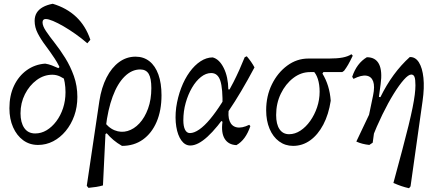

<svg xmlns="http://www.w3.org/2000/svg" viewBox="-20 -763 2332 1020"><path d="M182 7Q137 7 103 -18Q69 -43 49.5 -87Q30 -131 30 -188Q30 -256 54.5 -307.5Q79 -359 122 -390Q165 -421 220 -425Q239 -422 255.5 -415.5Q272 -409 290 -401L310 -420L338 -332Q318 -348 298.5 -357Q279 -366 258 -366Q213 -366 174.5 -337.5Q136 -309 112.5 -262.5Q89 -216 89 -161Q89 -112 109 -83Q129 -54 167 -54Q199 -54 227.5 -71Q256 -88 279 -118.5Q302 -149 315 -188.5Q328 -228 328 -273Q328 -327 311.5 -371Q295 -415 270.5 -452Q246 -489 221.5 -521.5Q197 -554 180.5 -586Q164 -618 164 -652Q164 -677 175 -695Q186 -713 207.5 -725Q229 -737 260 -743Q334 -721 384.5 -673.5Q435 -626 460 -552L444 -533Q414 -559 381.5 -582Q349 -605 318 -623Q287 -641 262 -651.5Q237 -662 223 -662Q206 -662 206 -644Q206 -625 224.5 -597.5Q243 -570 271 -534.5Q299 -499 326.5 -455Q354 -411 372.5 -359Q391 -307 391 -248Q391 -194 374.5 -148Q358 -102 329 -67Q300 -32 262.5 -12.5Q225 7 182 7Z M450 235 441 224 508 -227Q519 -298 546 -351Q573 -404 612.5 -433Q652 -462 700 -462Q743 -462 774 -437.5Q805 -413 821.5 -367Q838 -321 838 -257Q838 -176 812 -115.5Q786 -55 739 -21.5Q692 12 628 12Q602 -3 582.5 -19.5Q563 -36 547 -55L512 -34L525 -127Q554 -85 588.5 -71Q623 -57 657.5 -67Q692 -77 720.5 -107.5Q749 -138 766.5 -186Q784 -234 784 -295Q784 -347 770 -370.5Q756 -394 725 -394Q680 -394 642 -356.5Q604 -319 578.5 -250Q553 -181 542 -87L527 222Q510 227 491 230Q472 233 450 235Z M991 10Q963 10 943.5 -17Q924 -44 916.5 -90Q909 -136 916 -192Q924 -247 942.5 -295.5Q961 -344 987.5 -380.5Q1014 -417 1045.5 -437.5Q1077 -458 1110 -458Q1145 -449 1168.5 -402Q1192 -355 1193 -288H1225L1162 -197Q1164 -293 1150.5 -334Q1137 -375 1102 -375Q1074 -375 1047.5 -354Q1021 -333 1000 -297Q979 -261 966.5 -216.5Q954 -172 954 -124Q954 -92 963 -74Q972 -56 989 -56Q1011 -56 1038.5 -75Q1066 -94 1096 -130Q1126 -166 1157.5 -215.5Q1189 -265 1220.5 -327Q1252 -389 1280 -459L1291 -464Q1316 -435 1332 -405Q1259 -268 1196 -175.5Q1133 -83 1082 -36.5Q1031 10 991 10ZM1236 8Q1193 6 1173.5 -26Q1154 -58 1162 -116L1146 -128L1201 -214L1197 -193Q1189 -147 1200 -119.5Q1211 -92 1238 -86.5Q1265 -81 1304 -100L1310 -93Q1285 -19 1236 8Z M1537 12Q1495 12 1462.5 -12Q1430 -36 1412 -79Q1394 -122 1394 -177Q1394 -253 1424.5 -315Q1455 -377 1506 -414.5Q1557 -452 1618 -452H1728Q1772 -452 1800.5 -457.5Q1829 -463 1847 -475L1854 -467Q1839 -436 1829.5 -419.5Q1820 -403 1808 -387L1798 -380H1627Q1579 -380 1538 -348.5Q1497 -317 1472 -265.5Q1447 -214 1447 -152Q1447 -103 1465 -76.5Q1483 -50 1516 -50Q1547 -50 1576 -69Q1605 -88 1628 -120.5Q1651 -153 1664.5 -193Q1678 -233 1678 -276Q1678 -314 1668.5 -343.5Q1659 -373 1641 -389L1715 -407L1693 -372Q1712 -341 1723 -305Q1734 -269 1737 -228Q1726 -155 1697.5 -101Q1669 -47 1628 -17.5Q1587 12 1537 12Z M2153 237Q2131 232 2112 225.5Q2093 219 2070 209Q2097 109 2117 34Q2137 -41 2150.5 -96.5Q2164 -152 2172 -192Q2180 -232 2183.5 -260.5Q2187 -289 2187 -310Q2187 -342 2182 -354.5Q2177 -367 2165 -367Q2150 -367 2125.5 -339.5Q2101 -312 2071.5 -264.5Q2042 -217 2011.5 -154.5Q1981 -92 1954 -23L1942 7Q1923 5 1905.5 0.5Q1888 -4 1873 -11L1986 -249L2001 -247Q2064 -376 2157 -460Q2187 -461 2205.5 -431.5Q2224 -402 2229.5 -349.5Q2235 -297 2225 -227L2161 227ZM1942 7 1912 -16 1962 -256Q1972 -304 1962.5 -330.5Q1953 -357 1926.5 -361Q1900 -365 1858 -344L1851 -355Q1875 -427 1929 -459Q1975 -459 1993.5 -422.5Q2012 -386 2002 -315L1960 -5Z"/></svg>

Font: Alegreya
Style: Italic
Weight: 400
Italic angle: -7°
Designer: Juan Pablo del Peral
Foundry: Huerta Tipografica
Version: Version 2.009